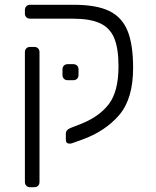

<svg xmlns="http://www.w3.org/2000/svg" viewBox="-20 -591 650 802"><path d="M271 9Q255 9 255 -7V-32Q255 -49 276 -57L317 -73Q394 -103 434.5 -156Q475 -209 475 -314Q475 -389 457 -432Q439 -475 397.5 -494Q356 -513 284 -513H106Q96 -513 90 -519Q84 -525 84 -535V-549Q84 -559 90 -565Q96 -571 106 -571H289Q382 -571 435.5 -545.5Q489 -520 512.5 -463Q536 -406 536 -307Q536 -178 477.5 -110Q419 -42 321 -7L279 8Q276 9 271 9ZM84 169V-373Q84 -383 90 -389Q96 -395 106 -395H123Q133 -395 139 -389Q145 -383 145 -373V169Q145 179 139 185Q133 191 123 191H106Q96 191 90 185Q84 179 84 169ZM241 -278V-301Q241 -311 247 -317Q253 -323 263 -323H286Q296 -323 302 -317Q308 -311 308 -301V-278Q308 -268 302 -262Q296 -256 286 -256H263Q253 -256 247 -262Q241 -268 241 -278Z"/></svg>

Font: Rubik
Style: Regular
Weight: 300
Designer: Hubert & Fischer
Foundry: Hubert & Fischer
Version: Version 1.100